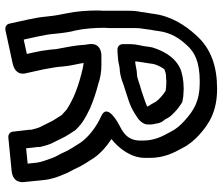

<svg xmlns="http://www.w3.org/2000/svg" viewBox="-76 -674 820 707"><g transform="rotate(90 333.5 -320.0)"><path d="M437.9 -455.3V-466.3C437.9 -472.2 435.8 -480.1 434.7 -484.1C432.7 -505.4 422.2 -514 418.5 -519.5C413.1 -531.4 407.8 -538.2 401.5 -544.5L392 -554C381.5 -564.5 369.6 -572.5 358.9 -579.6C355.1 -582.2 349 -583.3 343.8 -583.8C338.2 -585.1 332.2 -585.7 326.6 -585.9C318.4 -586.6 313.1 -586.9 306.3 -586.9C274.8 -586.9 245.6 -581 229 -572.7C182.2 -549.3 163.9 -501 155 -474.2C154.3 -472.4 153.8 -470 153.6 -468.7L151.5 -456.2L149.5 -441.2C146.9 -425.8 142.1 -409.4 142.1 -391.7L142.1 -362.7C142.1 -350.6 151 -343.1 161.7 -343.1H167.7C177.6 -343.1 192.7 -345.1 194.7 -345.1C205.4 -345.1 216.8 -349.3 230.7 -351.1C265 -352 291.4 -366.7 305.8 -370C307.2 -370.3 309.2 -370.9 310.3 -371.3C333.7 -379.8 364.8 -386.3 394 -404.6L408 -413.4C423.2 -422.5 437.9 -437.8 437.9 -455.3ZM205.9 -408V-414.5C207.7 -428.5 210 -441.5 212.5 -456.9L214.5 -471.9C217.9 -491.9 231.6 -513.1 235.5 -516.4C246.5 -520.1 251.5 -522.1 265.7 -522.1C271 -522.1 276.3 -523.1 281.7 -523.1C287.4 -523.1 294.2 -522.1 300.7 -522.1C306.2 -522.1 309 -520.5 314.4 -520.2C323.5 -514 332.3 -507.7 339 -501L347.8 -492.1C353.6 -485 356.3 -481.9 358.8 -475.9C362.7 -467 370.7 -457.4 371.1 -455.5C371.1 -454.7 371.2 -453.6 371.4 -452.2C356.8 -445.5 338.1 -440.1 313.9 -431.5C284.7 -424.1 267.8 -414.9 253.3 -414.9C239 -414.9 223.8 -409.7 205.9 -408ZM497.1 -420.7C494.1 -383.7 474.2 -366.8 444 -351.7C435.9 -347.6 354.8 -305.6 407.9 -282.8C443.3 -267.7 482.6 -237.9 503.4 -209C517.8 -186.4 532.1 -165.6 541.9 -142.8C549.2 -126.4 556.7 -116 560.3 -105.4C567.3 -84.4 577 -64.3 579.2 -39.3L582 -12.3L525.6 -6.7L520.9 -47.7V-54.3C520.9 -56.2 520.5 -58.7 520.2 -60.1C516.1 -76.4 511.3 -95.5 502.2 -110.9C496.4 -121.7 489.8 -137.7 482.3 -150.9C475.9 -162.1 467.4 -174.5 459.9 -186.5C459.2 -187.6 458.2 -188.9 457.5 -189.5C444.1 -203 432.4 -213 417.9 -221.2L403.5 -229.5L378.6 -242C350 -254.2 320 -264.4 290.2 -271.9C267.1 -280.2 242.4 -283.9 219.3 -283.9L186.3 -283.9C186.3 -283.9 133.9 -287.2 142.5 -235.7C143 -232.3 143.9 -226.8 144.3 -223.9L146.3 -200.1C149.8 -171.6 155.5 -144 160.3 -117.3L162.2 -96.3C164.4 -74.9 168.2 -54.2 171.7 -38.5L178.1 -9.3L125.3 2.2L114.3 -47.5C109.9 -67.2 105.6 -90.9 103.8 -112.5C101.5 -137.9 97.7 -168.1 91.2 -191C84.5 -223 81.9 -259.6 81.9 -295C82.6 -303.8 82.9 -308.9 82.9 -315.3V-409.3C82.9 -425.1 85.4 -435.6 86.6 -445.6L88.7 -461.8C89.4 -468.6 90.8 -472.6 91.6 -478.1L93.6 -492.4C99.6 -540.5 120.5 -571 147.2 -599.9C171.5 -626.2 204.9 -646.1 281.7 -646.1C351.2 -646.1 385.4 -624.9 423.6 -590.4C441.5 -574.2 454.8 -559 465.5 -537.6C482.7 -506.6 497.1 -478.1 497.1 -436.7ZM560.9 -444.3V-461.3C560.9 -515.5 541.7 -551.4 524.5 -582.4C512 -607.2 494.8 -627.1 475.4 -644.6C434.6 -681.5 388.7 -709.9 306.3 -709.9C225.7 -709.9 158.3 -688.7 108.2 -631.4C73.5 -593.7 38.5 -540.6 30.4 -475.6L28.7 -463.5C27.6 -458.8 26 -450.1 25.3 -444.2L23.6 -430.2C20.2 -415.1 19.1 -399.8 19.1 -384.7L19.1 -290.7C19.1 -286.2 18.1 -278.5 18.1 -271.7C18.1 -232.2 21 -191.5 28.7 -155.7C33.1 -135.2 37.9 -108.6 40.2 -83.5C42.3 -58.8 47.1 -33.3 51.7 -12.5L66.7 55.5C69 66 79.3 72 92.3 69.1L212.3 43.1C262.3 32.3 249.3 -5.5 249.3 -5.5L234.5 -72.7C231.9 -90.3 227.3 -110.3 225.8 -125.7L223.8 -147.6C221.5 -171.9 214.8 -195.3 211.3 -218.4C226.6 -216.8 240.8 -212.9 252.9 -209.8C281.1 -202.8 309.4 -193.2 335.4 -182L358.5 -170.5L371.6 -163C374.3 -161.2 378.9 -158.3 383.2 -155.8C386.8 -152.5 398.3 -142.3 403.2 -137.7C409.7 -127.2 416.9 -115.2 424 -104.6C429.9 -94 436.4 -78.6 443.8 -65.1C449.4 -55.7 453.2 -42.3 457.1 -26.7V-21.7C457.1 -21 457.2 -19.7 457.3 -18.8L464.3 42.2C465.4 52.2 474 60 486.6 58.7L608.6 46.7C658.2 41.8 649.7 0.2 649.7 0.2L642.8 -68.7C640 -99 631 -123.7 621.4 -145.5C615.4 -162.5 607.1 -174.1 602.1 -185.2C590.5 -212.4 574.9 -234.6 560.6 -257C542.6 -282.2 518.7 -303.3 491.5 -320.9C525.4 -347.2 560.9 -393.2 560.9 -444.3Z"/></g></svg>

Font: Tape
Style: Regular
Weight: 500
Foundry: Cannot Into Space Fonts
Version: Version 0.97